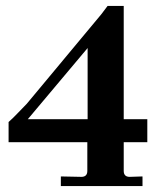

<svg xmlns="http://www.w3.org/2000/svg" viewBox="-20 -624 526 644"><path d="M273.9 -224.1V-462.9L73.2 -224.1ZM395 -604V-224.1H474.1V-147H395V-50.8Q395 -30.8 415 -30.8L458 -32.2V0H184.1V-32.2L252.9 -30.8Q272.9 -30.8 272.9 -50.8V-147H8.8V-214.8Q22 -226.1 40 -245.1L69.8 -275.9L319.8 -576.2L340.8 -604Z"/></svg>

Font: Unna-Bold
Style: Bold
Weight: 700
Designer: Jorge de Buen U.
Foundry: Omnibus-Type
Version: Version 2.006;PS 002.006;hotconv 1.0.70;makeotf.lib2.5.58329